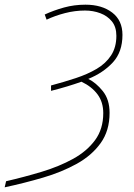

<svg xmlns="http://www.w3.org/2000/svg" viewBox="-87 -559 572 820"><path d="M-61 215Q17 197 91.5 174.5Q166 152 225 119.5Q284 87 319 39.5Q354 -8 354 -76Q354 -123 329.5 -156Q305 -189 261 -210Q233 -200 200 -190Q167 -180 131 -171V-194Q187 -209 237 -225.5Q287 -242 326 -265Q365 -288 387.5 -322.5Q410 -357 410 -406Q410 -444 391 -467.5Q372 -491 341.5 -502.5Q311 -514 276 -514Q233 -514 190.5 -503Q148 -492 112 -475L104 -497Q143 -515 186.5 -527Q230 -539 278 -539Q348 -539 392 -505.5Q436 -472 436 -410Q436 -337 395 -292.5Q354 -248 290 -222Q323 -206 352 -170Q381 -134 381 -77Q381 -1 343 52Q305 105 241 140.5Q177 176 97 199.5Q17 223 -67 241Z"/></svg>

Font: Noto Sans Thin
Style: Italic
Weight: 100
Italic angle: -12°
Designer: Monotype Design Team
Foundry: Monotype Imaging Inc.
Version: Version 2.013; ttfautohint (v1.8.4.7-5d5b)